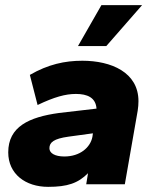

<svg xmlns="http://www.w3.org/2000/svg" viewBox="-20 -716 600 746"><path d="M167 10C242 10 283 -4 322 -43L315 0H465L515 -286C517 -299 518 -311 518 -323C518 -435 412 -480 300 -480C232 -480 167 -466 96 -425L126 -308C191 -339 234 -351 275 -351C319 -351 352 -337 355 -294L209 -277C93 -261 12 -224 12 -124C12 -40 79 10 167 10ZM393 -537 532 -696H374L283 -537ZM230 -108C193 -108 172 -121 172 -140C172 -163 189 -177 246 -185L341 -198L339 -184C331 -143 291 -108 230 -108Z"/></svg>

Font: Celebes ExtraBold
Style: Italic
Weight: 800
Italic angle: -10°
Designer: Anugrah Pasau
Foundry: Lafontype
Version: Version 1.000